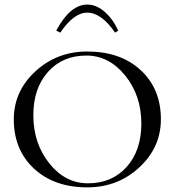

<svg xmlns="http://www.w3.org/2000/svg" viewBox="-20 -807 760 835"><path d="M224.6 -673.8Q285.2 -787.1 359.4 -787.1Q399.4 -787.1 435.5 -755.4Q471.7 -723.6 494.1 -673.8L480.5 -665Q420.9 -752 359.4 -752Q300.8 -752 242.2 -665ZM359.4 7.8Q215.8 7.8 127.9 -73.7Q40 -155.3 40 -288.1Q40 -410.2 133.8 -496.6Q227.5 -583 359.4 -583Q503.9 -583 591.8 -502Q679.7 -420.9 679.7 -288.1Q679.7 -166 585.9 -79.1Q492.2 7.8 359.4 7.8ZM362.3 -9.8Q466.8 -9.8 530.8 -81.1Q594.7 -152.3 594.7 -269.5Q594.7 -391.6 524.4 -478.5Q454.1 -565.4 355.5 -565.4Q252 -565.4 188.5 -494.1Q125 -422.9 125 -305.7Q125 -183.6 194.3 -96.7Q263.7 -9.8 362.3 -9.8Z"/></svg>

Font: FoglihtenNo07
Style: Regular
Weight: 500
Designer: gluk (gluksza@wp.pl)
Foundry: gluk (gluksza@wp.pl)
Version: Version 0.871